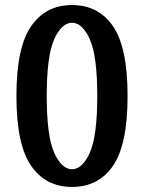

<svg xmlns="http://www.w3.org/2000/svg" viewBox="-20 -730 570 760"><path d="M45 -350Q45 -542 103 -626Q161 -710 265 -710Q370 -710 427.5 -626Q485 -542 485 -350Q485 -158 427.5 -74Q370 10 265 10Q161 10 103 -74Q45 -158 45 -350ZM365 -350Q365 -509 335.5 -574.5Q306 -640 265 -640Q224 -640 194.5 -574.5Q165 -509 165 -350Q165 -191 194.5 -125.5Q224 -60 265 -60Q306 -60 335.5 -125.5Q365 -191 365 -350Z"/></svg>

Font: Cuprum
Style: Bold
Weight: 700
Designer: Jovanny Lemonad
Foundry: Jovanny Lemonad
Version: Version 2.000